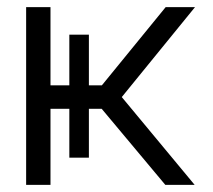

<svg xmlns="http://www.w3.org/2000/svg" viewBox="-20 -520 600 540"><path d="M175 -422.5H230V-280H266.5L446 -500H528.5L322.5 -247L527.5 0H445L266 -214H230V-76.5H175V-214H122V0H53.5V-500H122V-280H175Z"/></svg>

Font: Overused Grotesk Book
Style: Regular
Weight: 375
Version: Version 0.004